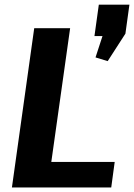

<svg xmlns="http://www.w3.org/2000/svg" viewBox="-20 -824 589 844"><path d="M170.4 -112.2H484.2L469 0H32.4L130.4 -700H288.3L193.3 -25.4ZM548.9 -803.5 531.3 -676.1 453.4 -555.3 399.9 -571.6 461.9 -761.5 488.7 -665.4H395.2L414.4 -803.5Z"/></svg>

Font: Pathway Extreme 8pt Thin
Style: Italic
Weight: 100
Italic angle: -8°
Designer: Eduardo Rodriguez Tunni
Foundry: Eduardo Rodriguez Tunni
Version: Version 1.000